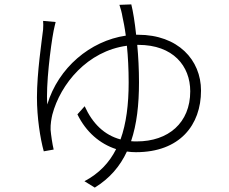

<svg xmlns="http://www.w3.org/2000/svg" viewBox="-20 -802 1040 873"><path d="M609 -598C767 -598 845 -502 845 -387C845 -243 745 -159 602 -159C593 -159 585 -159 576 -160C602 -237 612 -326 612 -428C612 -486 609 -545 604 -598ZM599 -644C593 -701 585 -750 577 -782L523 -780C528 -766 534 -744 537 -725C541 -707 547 -678 552 -640C390 -616 245 -494 195 -327C188 -412 210 -591 224 -663C227 -679 231 -692 233 -702L176 -707C177 -695 177 -684 176 -668C170 -616 148 -472 148 -359C148 -267 163 -172 179 -114L224 -122C218 -147 212 -188 210 -212C209 -237 214 -264 218 -281C255 -421 378 -570 557 -594C562 -545 565 -488 565 -427C565 -327 554 -240 528 -168C454 -188 401 -240 365 -319L332 -282C371 -202 434 -148 508 -124C477 -62 430 -13 364 22L411 51C479 9 526 -46 557 -113C571 -111 584 -110 598 -110C798 -110 894 -234 894 -390C894 -530 789 -644 608 -644Z"/></svg>

Font: Noto Sans CJK JP Light
Style: Regular
Weight: 300
Designer: Ryoko NISHIZUKA (kana & ideographs); Paul D. Hunt (Latin, Greek & Cyrillic); Wenlong ZHANG (bopomofo); Sandoll Communica
Foundry: Adobe Systems Incorporated
Version: Version 1.004;PS 1.004;hotconv 1.0.82;makeotf.lib2.5.63406